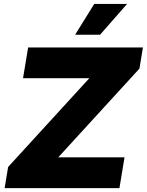

<svg xmlns="http://www.w3.org/2000/svg" viewBox="-20 -973 759 993"><path d="M3.9 0 22 -109.4 441.9 -568.4H99.1L125.5 -727.5H719.2L701.2 -618.2L281.2 -159.2H624L597.7 0ZM368.7 -793.5 467.3 -952.6H637.2L497.6 -793.5Z"/></svg>

Font: Inter 17pt Black
Style: Italic
Weight: 900
Italic angle: -9.3988°
Version: Version 4.001;git-66647c0bb